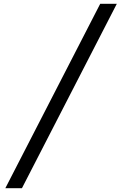

<svg xmlns="http://www.w3.org/2000/svg" viewBox="-20 -843 640 1006"><path d="M8 143 505 -823H592L95 143Z"/></svg>

Font: Iosevka Etoile Oblique
Style: Regular
Weight: 400
Italic angle: -9°
Designer: Belleve Invis
Foundry: Belleve Invis
Version: Version 15.5.2; ttfautohint (v1.8.4)